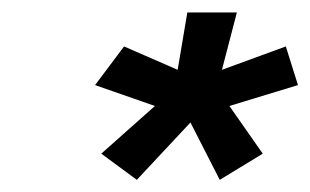

<svg xmlns="http://www.w3.org/2000/svg" viewBox="-20 -763 498 308"><path d="M348 -593 401.5 -516.5 332.5 -474.5 285.5 -566.5 199.5 -474.5 142.5 -516.5 228.5 -593 132.5 -626.5 179 -688.5 265 -651 280.5 -743H360L336 -651L438.5 -688.5L458 -626.5Z"/></svg>

Font: Epilogue
Style: Bold Italic
Weight: 700
Italic angle: -12°
Designer: Tyler Finck
Foundry: Etcetera Type Co
Version: Version 2.111; ttfautohint (v1.8.3)